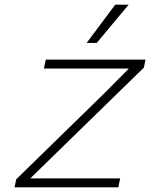

<svg xmlns="http://www.w3.org/2000/svg" viewBox="-20 -798 690 818"><path d="M49 -34 433 -409 529 -506H167L175 -544H600L593 -510L109 -38H492L484 0H42ZM471 -778H528L392 -615H349Z"/></svg>

Font: Azeret Mono Thin
Style: Italic
Weight: 100
Italic angle: -12°
Designer: Martin Vácha
Foundry: Displaay
Version: Version 1.000; Glyphs 3.0.3, build 3074